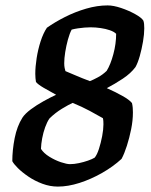

<svg xmlns="http://www.w3.org/2000/svg" viewBox="-20 -690 560 710"><path d="M194 0Q165 0 136.8 -10.5Q108.5 -21 85 -37Q61.5 -53 46 -68.5Q30.5 -84 25.5 -94Q25.5 -134.5 34.2 -179Q43 -223.5 63 -255Q72.5 -269.5 94.2 -285.8Q116 -302 141.8 -316.2Q167.5 -330.5 187.5 -339.5Q162.5 -353 141.2 -365.5Q120 -378 113 -387Q112 -393.5 111.2 -401Q110.5 -408.5 110.5 -417Q110.5 -443 115.5 -475Q120.5 -507 130.2 -537.2Q140 -567.5 153.5 -587.5Q182.5 -608 220 -627Q257.5 -646 298.5 -658Q339.5 -670 378 -670Q399.5 -670 427.8 -660.5Q456 -651 479.5 -638Q503 -625 510 -614Q512 -609 512.8 -601.2Q513.5 -593.5 513.5 -585Q513.5 -564 508.8 -536Q504 -508 496.8 -482.5Q489.5 -457 481 -442Q463.5 -418.5 434 -399Q404.5 -379.5 375 -364Q404.5 -351 431.2 -336.2Q458 -321.5 468 -309Q470 -301 470.8 -291.8Q471.5 -282.5 471.5 -274.5Q471.5 -244.5 465 -212.2Q458.5 -180 449.2 -151Q440 -122 429.5 -102.5Q398 -73.5 357 -50.2Q316 -27 273.8 -13.5Q231.5 0 194 0ZM238.5 -83Q254.5 -83 272 -86.8Q289.5 -90.5 305.2 -96Q321 -101.5 330 -107Q338.5 -117 345.8 -139.2Q353 -161.5 357.8 -186.5Q362.5 -211.5 362.5 -230Q362.5 -235 362.2 -241Q362 -247 360.5 -253Q341.5 -264 311.8 -280Q282 -296 248.5 -309.5Q234 -303 209.2 -288Q184.5 -273 163 -252Q154 -239 147 -219.5Q140 -200 136 -178.8Q132 -157.5 131.5 -139.5Q141.5 -123.5 162.5 -110.5Q183.5 -97.5 205.2 -90.2Q227 -83 238.5 -83ZM312.5 -390Q325 -395 342.2 -404.2Q359.5 -413.5 374.5 -428Q389 -451.5 399.2 -489.8Q409.5 -528 409.5 -565Q401.5 -573 386.2 -578.2Q371 -583.5 352.2 -586.2Q333.5 -589 315 -589Q304.5 -589 292.5 -588Q280.5 -587 268.2 -585.2Q256 -583.5 245 -580.5Q237.5 -566.5 231.2 -543.8Q225 -521 221.2 -497.5Q217.5 -474 217.5 -456.5Q217.5 -446 219 -438.8Q220.5 -431.5 222 -427Q232 -423 258 -411.8Q284 -400.5 312.5 -390Z"/></svg>

Font: Texturina Medium
Style: Italic
Weight: 500
Italic angle: -11°
Designer: Guillermo Torres Carreño
Foundry: Omnibus-Type
Version: Version 1.002